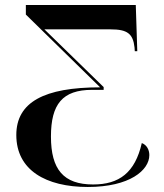

<svg xmlns="http://www.w3.org/2000/svg" viewBox="-20 -734 652 765"><path d="M330 11C497 11 575 -56 575 -116C575 -138 564 -157 545 -164C518 -46 455 1 351 1C233 1 183 -59 183 -190C183 -319 229 -376 347 -376H393V-387L157 -617H421C487 -617 510 -600 516 -545L517 -530H527L521 -714H83V-676L379 -386C156 -386 45 -327 45 -196C45 -56 163 11 330 11Z"/></svg>

Font: Noto Serif Display SemiBold
Style: Regular
Weight: 600
Designer: Monotype Design Team
Foundry: Monotype Imaging Inc.
Version: Version 2.009